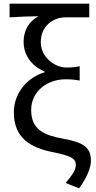

<svg xmlns="http://www.w3.org/2000/svg" viewBox="-20 -816 521 1041"><path d="M409 205C454 144 473 89 473 56C473 -18 431 -44 323 -64C223 -82 149 -111 149 -219C149 -325 241 -386 334 -386C362 -386 383 -385 412 -379V-457C383 -451 368 -450 340 -450C274 -450 201 -508 201 -587C201 -673 265 -722 337 -722H464V-796H32V-722C99 -726 129 -727 189 -728C138 -701 108 -652 108 -590C108 -512 156 -456 222 -428V-424C132 -398 55 -315 55 -207C55 -64 151 -14 267 9C366 29 391 44 391 77C391 107 376 127 336 176Z"/></svg>

Font: Source Han Sans KR
Style: Regular
Weight: 400
Designer: Ryoko NISHIZUKA 西塚涼子 (kana, bopomofo & ideographs); Paul D. Hunt (Latin, Greek & Cyrillic); Sandoll Communications 산돌커뮤니
Foundry: Adobe
Version: Version 2.004;hotconv 1.0.118;makeotfexe 2.5.65603